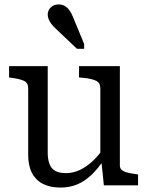

<svg xmlns="http://www.w3.org/2000/svg" viewBox="-20 -835 668 865"><path d="M195 -537V-147Q195 -117 203 -96Q211 -75 229 -65Q247 -55 277 -55Q308 -55 337 -68Q366 -81 394.5 -106.5Q423 -132 450 -172V-118Q423 -77 393 -48Q363 -19 328.5 -4.5Q294 10 253 10Q207 10 174.5 -6Q142 -22 124.5 -55Q107 -88 107 -136V-437Q107 -461 89.5 -470Q72 -479 35 -484L21 -486V-537ZM520 -537V-90Q520 -76 529.5 -68.5Q539 -61 556 -57Q573 -53 596 -50L602 -49V0H448L436 -115L432 -122V-437Q432 -461 414 -470.5Q396 -480 359 -484L336 -486V-537ZM309 -758 359 -637V-615H327L231 -706Q220 -716 212 -726.5Q204 -737 199.5 -748Q195 -759 195 -769Q195 -788 208.5 -801.5Q222 -815 244 -815Q259 -815 271 -808.5Q283 -802 292.5 -789Q302 -776 309 -758Z"/></svg>

Font: Roboto Serif 20pt SemiCondensed
Style: Regular
Weight: 400
Width: 4
Version: Version 1.008